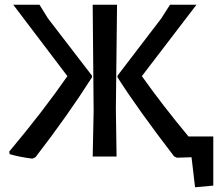

<svg xmlns="http://www.w3.org/2000/svg" viewBox="-20 -662 941 812"><path d="M117 9Q62 2 21 -10L19 -21Q164 -194 265 -340L36 -642H147L183 -584L369 -342V-335Q266 -173 130 3ZM728 5 716 -1Q563 -200 477 -335V-342L662 -584L699 -642H811L580 -340Q668 -216 777 -85H882V123L805 130L790 3ZM372 0 376 -193 372 -642H475L470 -202L473 0Z"/></svg>

Font: Alegreya Sans Medium
Style: Regular
Weight: 500
Designer: Juan Pablo del Peral
Foundry: Huerta Tipografica
Version: Version 2.007